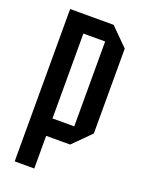

<svg xmlns="http://www.w3.org/2000/svg" viewBox="-135 -764 620 829"><g transform="rotate(20 175.0 -350.0)"><path d="M130 -230H230V-620H130ZM320 -620V-230L240 -150H130V0H40V-700H240Z"/></g></svg>

Font: Tektur Condensed
Style: Regular
Weight: 400
Width: 3
Designer: Adam Jagosz
Foundry: Adam Jagosz
Version: Version 1.005;gftools[0.9.30]